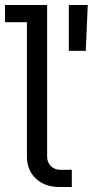

<svg xmlns="http://www.w3.org/2000/svg" viewBox="-34 -750 372 770"><path d="M204 0Q146 0 110 -33.5Q74 -67 74 -123V-697L110 -661H-14V-730H155V-122Q155 -99 170 -84Q185 -69 208 -69H254V0ZM242 -546V-730H318L310 -546Z"/></svg>

Font: SUSE
Style: Regular
Weight: 400
Designer: Rene Bieder
Foundry: SUSE
Version: Version 1.000